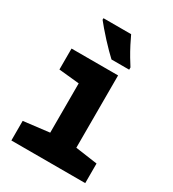

<svg xmlns="http://www.w3.org/2000/svg" viewBox="-185 -867 871 968"><g transform="rotate(30 250.0 -383.0)"><path d="M35 0V-114L185 -132V-419L66 -431V-553H337V-132L465 -114V0ZM268 -606Q255 -618 235.5 -637.5Q216 -657 195.5 -679.5Q175 -702 157 -723Q139 -744 129 -757V-766H290Q299 -746 314 -717Q329 -688 345 -661Q361 -634 371 -619V-606Z"/></g></svg>

Font: Noto Sans Mono ExtraCondensed Black
Style: Regular
Weight: 900
Width: 2
Designer: Monotype Design Team
Foundry: Monotype Imaging Inc.
Version: Version 2.014